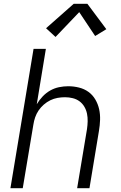

<svg xmlns="http://www.w3.org/2000/svg" viewBox="-20 -993 640 1013"><path d="M35 0 157 -735H222L174 -443Q187 -465 205 -484Q223 -503 245 -515.5Q267 -528 291.5 -533Q316 -538 340 -538Q369 -538 397 -531Q425 -524 447 -508Q469 -492 483 -468Q497 -444 503 -417Q509 -390 508 -360.5Q507 -331 502 -302L452 0H387L439 -312Q442 -332 442.5 -353Q443 -374 439 -393.5Q435 -413 425 -430Q415 -447 399.5 -458.5Q384 -470 364 -475Q344 -480 323 -480Q323 -480 323 -480Q323 -480 323 -480Q303 -480 283.5 -476.5Q264 -473 245.5 -464Q227 -455 211 -441Q195 -427 183.5 -410Q172 -393 165.5 -374Q159 -355 156 -335L100 0ZM273 -798 223 -844 369 -973H441L541 -839L482 -803L398 -929Z"/></svg>

Font: Iosevka Curly LtExObl
Style: Regular
Weight: 300
Width: 7
Italic angle: -9°
Monospace: yes
Designer: Belleve Invis
Foundry: Belleve Invis
Version: Version 11.1.0; ttfautohint (v1.8.3)